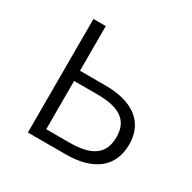

<svg xmlns="http://www.w3.org/2000/svg" viewBox="-125 -658 781 782"><g transform="rotate(30 265.0 -267.0)"><path d="M100 0H278C403 0 482 -54 482 -164C482 -271 403 -324 278 -324H158V-534H100ZM158 -49V-276H267C372 -276 422 -242 422 -164C422 -84 372 -49 267 -49Z"/></g></svg>

Font: Noto Sans KR Light
Style: Regular
Weight: 300
Designer: Ryoko NISHIZUKA 西塚涼子 (kana, bopomofo & ideographs); Paul D. Hunt (Latin, Greek & Cyrillic); Sandoll Communications 산돌커뮤니
Foundry: Adobe
Version: Version 2.004;hotconv 1.0.118;makeotfexe 2.5.65603